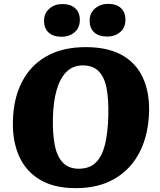

<svg xmlns="http://www.w3.org/2000/svg" viewBox="-20 -962 830 998"><path d="M47 -328Q49 -448 93.5 -535Q138 -622 221.5 -669.5Q305 -717 426 -717Q539 -717 612.5 -676.5Q686 -636 721.5 -560.5Q757 -485 755 -383Q752 -263 707 -173.5Q662 -84 578 -34Q494 16 373 16Q263 16 190 -26.5Q117 -69 81 -146.5Q45 -224 47 -328ZM255 -350Q253 -268 264.5 -208.5Q276 -149 306.5 -117Q337 -85 389 -85Q446 -85 478.5 -117.5Q511 -150 526 -211.5Q541 -273 543 -362Q545 -443 534.5 -501Q524 -559 494 -590.5Q464 -622 410 -622Q360 -622 326.5 -589.5Q293 -557 275 -496Q257 -435 255 -350ZM209 -854Q209 -893 236.5 -917Q264 -941 304 -941Q347 -941 371 -919Q395 -897 395 -859Q395 -818 368 -794.5Q341 -771 299 -771Q257 -771 233 -792.5Q209 -814 209 -854ZM446 -855Q446 -894 474 -918Q502 -942 542 -942Q585 -942 608.5 -920Q632 -898 632 -859Q632 -819 605 -795.5Q578 -772 537 -772Q494 -772 470 -793.5Q446 -815 446 -855Z"/></svg>

Font: Literata ExtraBold
Style: Italic
Weight: 800
Italic angle: -2°
Designer: Latin by Veronika Burian and Jose Scaglione. Greek by Irene Vlachou. Cyrillic by Vera Evstafieva
Foundry: TypeTogether
Version: Version 3.002